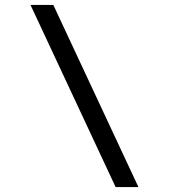

<svg xmlns="http://www.w3.org/2000/svg" viewBox="-20 -677 697 774"><path d="M446 77H538L195 -657H103Z"/></svg>

Font: Charger Monospace
Style: Regular
Weight: 400
Designer: Jasper
Foundry: Cannot Into Space Fonts
Version: Version 0.980